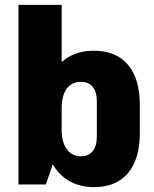

<svg xmlns="http://www.w3.org/2000/svg" viewBox="-20 -760 634 791"><path d="M368 11Q304 11 258 -18.5Q212 -48 187 -103Q162 -158 162 -235V-307Q162 -384 187 -438.5Q212 -493 257.5 -522Q303 -551 367 -551Q458 -551 507 -493.5Q556 -436 556 -329V-211Q556 -104 507 -46.5Q458 11 368 11ZM56 -740H234V-190L169 0H56ZM313 -116Q345 -116 362 -137.5Q379 -159 379 -198V-341Q379 -381 362 -402Q345 -423 313 -423Q276 -423 255 -394.5Q234 -366 234 -315V-225Q234 -174 255.5 -145Q277 -116 313 -116Z"/></svg>

Font: Pathway Extreme Condensed ExtraBold
Style: Regular
Weight: 800
Width: 3
Version: Version 1.001;gftools[0.9.26]